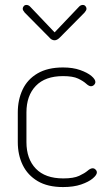

<svg xmlns="http://www.w3.org/2000/svg" viewBox="-20 -751 442 777"><path d="M235 6Q173 6 132.5 -18Q92 -42 72 -83Q52 -124 52 -176V-296Q52 -347 71.5 -388.5Q91 -430 132 -454Q173 -478 235 -478Q275 -478 304.5 -467.5Q334 -457 350 -443.5Q366 -430 366 -419Q366 -415 363.5 -411Q361 -407 357 -404.5Q353 -402 348 -402Q340 -402 328.5 -412.5Q317 -423 296 -433Q275 -443 235 -443Q163 -443 125 -403.5Q87 -364 87 -296V-176Q87 -108 125 -68.5Q163 -29 236 -29Q278 -29 300.5 -39.5Q323 -50 334.5 -60Q346 -70 355 -70Q360 -70 363.5 -67.5Q367 -65 369.5 -61.5Q372 -58 372 -53Q372 -43 355.5 -29Q339 -15 308.5 -4.5Q278 6 235 6ZM201 -588Q189 -588 180 -599L80 -700Q76 -705 74 -708.5Q72 -712 72 -716Q72 -721 76 -726Q80 -731 87 -731Q96 -731 103 -723L201 -620L299 -723Q306 -731 315 -731Q322 -731 326 -726Q330 -721 330 -716Q330 -712 328 -708.5Q326 -705 322 -700L222 -599Q211 -588 201 -588Z"/></svg>

Font: Dosis ExtraLight
Style: Regular
Weight: 250
Designer: EdgarTolentino, PabloImpallari, IginoMarini
Foundry: EdgarTolentino, PabloImpallari, IginoMarini
Version: Version 3.001; ttfautohint (v1.8.2)